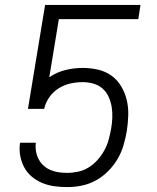

<svg xmlns="http://www.w3.org/2000/svg" viewBox="-20 -755 640 783"><path d="M254 8Q228 8 202 4.5Q176 1 153 -8.5Q130 -18 111 -33.5Q92 -49 80 -70.5Q68 -92 63 -117Q58 -142 61 -168L62 -173H126V-172Q124 -154 127 -137Q130 -120 138 -105Q146 -90 158.5 -79Q171 -68 186.5 -61.5Q202 -55 219 -52.5Q236 -50 254 -50Q276 -50 299 -55Q322 -60 342 -72.5Q362 -85 378 -103Q394 -121 405.5 -142Q417 -163 423 -185Q429 -207 433 -229Q437 -251 438 -274Q439 -297 435.5 -318.5Q432 -340 423 -360Q414 -380 398 -394Q382 -408 361 -414Q340 -420 317 -420Q292 -420 267 -414.5Q242 -409 219.5 -395Q197 -381 181.5 -359Q166 -337 160 -311H94L164 -735H553L544 -677H220L181 -440Q181 -440 181 -440Q181 -440 181 -440Q212 -461 247 -469.5Q282 -478 317 -478Q349 -478 379.5 -471Q410 -464 434.5 -446.5Q459 -429 474.5 -402.5Q490 -376 497 -346.5Q504 -317 503 -284.5Q502 -252 497 -220Q492 -191 483.5 -162Q475 -133 459 -106Q443 -79 420.5 -56.5Q398 -34 370.5 -19Q343 -4 313 2Q283 8 254 8Z"/></svg>

Font: Iosevka Curly LtExObl
Style: Regular
Weight: 300
Width: 7
Italic angle: -9°
Monospace: yes
Designer: Belleve Invis
Foundry: Belleve Invis
Version: Version 11.1.0; ttfautohint (v1.8.3)